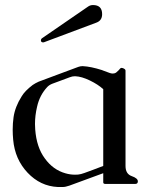

<svg xmlns="http://www.w3.org/2000/svg" viewBox="-20 -729 604 761"><path d="M154.3 -561.5Q152.8 -561 150.9 -561Q142.1 -561 142.1 -569.3Q142.1 -573.2 145.5 -576.7L328.6 -702.6Q337.4 -709 348.6 -709Q384.8 -709 384.8 -672.9Q384.8 -647.5 361.8 -639.2ZM389.2 -42.5 254.9 6.8Q239.3 12.2 229 12.2H209Q139.6 8.8 89.4 -44.4Q39.1 -97.7 32.2 -175.3Q30.3 -195.8 30.3 -214.8Q30.3 -240.2 33.7 -264.2Q39.6 -305.7 65.9 -347.2Q78.6 -368.7 109.4 -392.1Q120.1 -399.4 133.3 -405.3Q172.4 -419.9 211.7 -434.6Q251 -449.2 290.5 -463.9Q298.8 -466.8 306.2 -466.8H308.6Q339.8 -465.3 384.3 -451.2Q388.2 -449.7 389.2 -449.2Q399.9 -444.8 415.5 -439.5Q421.9 -437.5 427.2 -437.5Q435.1 -437.5 440.9 -441.9Q451.2 -450.7 455.6 -456.5Q458 -460 461.9 -460Q464.4 -460 466.8 -459Q477.5 -455.1 477.5 -449.2V-71.3Q477.5 -39.6 502 -31Q526.4 -22.5 526.4 -10.3Q526.4 0 516.1 0H397.5Q389.2 0 389.2 -6.3ZM389.2 -375.5Q369.1 -394 336.4 -409.9Q303.7 -425.8 278.3 -426.8H276.4Q266.6 -426.8 256.8 -422.9Q239.3 -416.5 221.9 -409.9Q204.6 -403.3 187 -397Q174.8 -392.1 167.5 -384.3Q137.2 -352.1 127 -306.2Q118.7 -271.5 118.7 -237.3Q118.7 -226.6 119.6 -215.3Q125 -145 157.7 -101.1Q190.4 -55.7 239.7 -42Q258.3 -36.6 277.3 -36.6Q283.2 -36.6 289.6 -37.1Q300.3 -38.1 314.9 -43.5Q326.2 -47.4 350.1 -56.4Q374 -65.4 389.2 -71.3Z"/></svg>

Font: Caudex
Style: Regular
Weight: 400
Version: Version 1.01